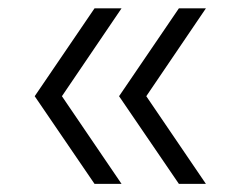

<svg xmlns="http://www.w3.org/2000/svg" viewBox="-20 -512 560 462"><path d="M207.5 -69.5 63.5 -280.5 207.5 -492H272.5L129 -280.5L272.5 -69.5ZM410.5 -69.5 266.5 -280.5 410.5 -492H475.5L332 -280.5L475.5 -69.5Z"/></svg>

Font: Encode Sans SmExp Lt
Style: Regular
Weight: 300
Width: 6
Designer: Multiple Designers
Foundry: Impallari Type
Version: Version 3.002; ttfautohint (v1.8.3) -l 8 -r 50 -G 200 -x 14 